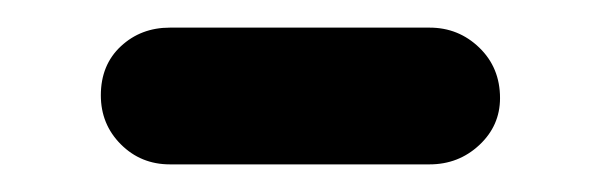

<svg xmlns="http://www.w3.org/2000/svg" viewBox="-20 -378 434 139"><path d="M103 -259Q82 -259 67.5 -273.5Q53 -288 53 -309Q53 -331 67.5 -344.5Q82 -358 103 -358H291Q312 -358 327 -343.5Q342 -329 342 -307Q342 -287 327 -273Q312 -259 291 -259Z"/></svg>

Font: Quicksand Light SemiBold
Style: Regular
Weight: 600
Version: Version 3.006